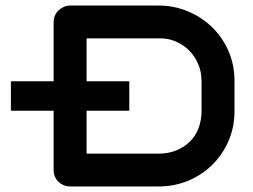

<svg xmlns="http://www.w3.org/2000/svg" viewBox="-20 -672 912 692"><path d="M825.2 -272.8Q825.2 -213.4 803.5 -163.6Q781.7 -113.9 744.6 -77.5Q707.4 -41.1 657.9 -20.5Q608.4 0 553 0H232.7Q220.3 0 209.7 -4.5Q199 -8.9 190.6 -17.1Q182.2 -25.2 177.7 -35.9Q173.3 -46.5 173.3 -59.4V-272.8H19.3V-379.2H173.3V-592.1Q173.3 -604 177.7 -615.1Q182.2 -626.2 190.6 -634.2Q199 -642.1 209.7 -647Q220.3 -652 232.7 -652H553Q605.9 -652 655.2 -631.9Q704.5 -611.9 742.3 -576Q780.2 -540.1 802.7 -489.9Q825.2 -439.6 825.2 -379.2ZM292.1 -272.8V-118.3H552Q587.1 -118.3 615.6 -130Q644.1 -141.6 664.6 -161.9Q685.1 -182.2 695.8 -210.6Q706.4 -239.1 706.4 -272.8V-379.2Q706.4 -413.9 693.8 -442.3Q681.2 -470.8 660.4 -491.3Q639.6 -511.9 611.6 -523.3Q583.7 -534.7 553 -533.7H292.1V-379.2H446V-272.8Z"/></svg>

Font: AKL FREE 001
Style: Regular
Weight: 400
Designer: AKL
Foundry: AKL
Version: Version 1.00;August 10, 2024;FontCreator 13.0.0.2630 64-bit